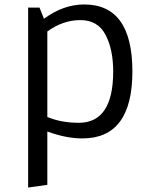

<svg xmlns="http://www.w3.org/2000/svg" viewBox="-20 -606 667 860"><path d="M357 -586Q573 -586 573 -286Q573 14 349 14Q276 14 192 -17V222L106 234V-572H157L177 -522Q264 -586 357 -586ZM192 -465V-82Q254 -56 333 -56Q487 -56 487 -286Q487 -385 452.5 -450.5Q418 -516 340 -516Q262 -516 192 -465Z"/></svg>

Font: Sintony
Style: Regular
Weight: 400
Version: Version 001.001